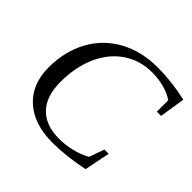

<svg xmlns="http://www.w3.org/2000/svg" viewBox="-167 -831 1010 1010"><g transform="rotate(45 338.0 -326.0)"><path d="M348.6 9.8Q211.9 9.8 133.5 -61Q55.2 -131.8 55.2 -255.4Q55.2 -375 105.5 -467.8Q155.8 -560.5 248.5 -611.3Q341.3 -662.1 462.4 -662.1Q565.4 -662.1 676.3 -637.2L654.3 -494.1H622.6V-579.1Q591.8 -600.1 549.3 -611.6Q506.8 -623 459.5 -623Q369.6 -623 299.6 -575.7Q229.5 -528.3 191.4 -442.6Q153.3 -356.9 153.3 -245.6Q153.3 -140.1 206.5 -84.7Q259.8 -29.3 359.4 -29.3Q406.7 -29.3 453.4 -40.8Q500 -52.2 538.1 -73.2L568.4 -158.2H600.1L571.3 -15.1Q451.7 9.8 348.6 9.8Z"/></g></svg>

Font: Liberation Serif
Style: Italic
Weight: 400
Italic angle: -16.333°
Designer: Steve Matteson
Foundry: Ascender Corporation
Version: Version 2.1.5